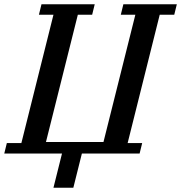

<svg xmlns="http://www.w3.org/2000/svg" viewBox="-46 -718 847 898"><path d="M244 0H-26L-14 -49H54L204 -649H136L148 -698H397L385 -649H318L169 -54H438L587 -649H519L531 -698H781L769 -649H701L551 -49H619L607 0H337L297 160H204Z"/></svg>

Font: IBM Plex Serif Medm
Style: Italic
Weight: 500
Italic angle: -14°
Designer: Mike Abbink, Paul van der Laan, Pieter van Rosmalen
Foundry: Bold Monday
Version: Version 3.001